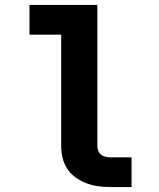

<svg xmlns="http://www.w3.org/2000/svg" viewBox="-20 -755 640 775"><path d="M427 0Q403 0 378.5 -3Q354 -6 331 -14.5Q308 -23 287.5 -37Q267 -51 253 -71.5Q239 -92 233 -116Q227 -140 227 -165V-615H99V-735H373V-165Q373 -155 377 -145.5Q381 -136 389 -130Q397 -124 407 -122Q417 -120 427 -120H511V0Z"/></svg>

Font: Iosevka Curly Heavy Extended
Style: Regular
Weight: 900
Width: 7
Monospace: yes
Designer: Belleve Invis
Foundry: Belleve Invis
Version: Version 11.1.0; ttfautohint (v1.8.3)